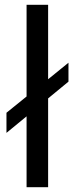

<svg xmlns="http://www.w3.org/2000/svg" viewBox="-20 -782 321 802"><path d="M7 -311V-227L91 -296V0H181V-371L266 -441V-520L181 -451V-762H91V-379Z"/></svg>

Font: Cheyenne Sans
Style: Regular
Weight: 400
Designer: The Public Sans project authors (U.S. Web Design System), Libre Franklin designed by Pablo Impallari and Rodrigo Fuenzal
Foundry: The Cheyenne Sans Project Authors
Version: Version 2.007